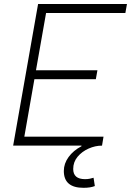

<svg xmlns="http://www.w3.org/2000/svg" viewBox="-20 -713 642 940"><path d="M388.7 206.5Q292.5 206.5 292.5 124Q292.5 87.9 315.7 55.9Q338.9 23.9 378.9 2.9V0H44.4L158.7 -649.4L166.5 -693.4H601.6L593.8 -649.4H205.6L156.2 -369.1H457L449.2 -325.2H148.4L99.1 -43.9H486.8L479.5 0H479Q446.3 0 413.8 14.4Q381.3 28.8 359.9 54.4Q338.4 80.1 338.4 114.3Q338.4 164.1 396.5 164.1Q409.2 164.1 419.9 161.9Q430.7 159.7 438 157.2L444.3 197.8Q423.3 206.5 388.7 206.5Z"/></svg>

Font: Cascadia Mono ExtraLight
Style: Italic
Weight: 200
Italic angle: -10°
Monospace: yes
Designer: Aaron Bell
Foundry: Saja Typeworks
Version: Version 2404.023; ttfautohint (v1.8.4)